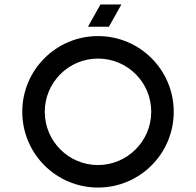

<svg xmlns="http://www.w3.org/2000/svg" viewBox="-20 -826 880 862"><path d="M420 16C608 16 760 -136 760 -324C760 -512 608 -664 420 -664C232 -664 80 -512 80 -324C80 -136 232 16 420 16ZM181 -324C181 -456 288 -563 420 -563C552 -563 659 -457 659 -324C659 -192 551 -85 420 -85C288 -85 181 -192 181 -324ZM375 -706H469L525 -806H431Z"/></svg>

Font: Grotesk 02 Mince
Style: Bold
Weight: 400
Designer: Frank Adebiaye, contributions by Jérémy Landes, Ariel Martín Pérez
Foundry: Velvetyne Type Foundry
Version: Version 3.000;Glyphs 3.1.2 (3150)